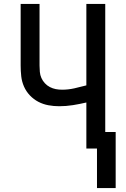

<svg xmlns="http://www.w3.org/2000/svg" viewBox="-20 -755 640 976"><path d="M473 201V0H419V-234Q385 -226 350.5 -220.5Q316 -215 281 -215Q253 -215 226 -220Q199 -225 175 -237.5Q151 -250 132 -270Q113 -290 102 -315Q91 -340 88 -367Q85 -394 85 -422V-735H181V-422Q181 -406 182.5 -389.5Q184 -373 190.5 -358.5Q197 -344 208 -332Q219 -320 233.5 -312.5Q248 -305 263.5 -302Q279 -299 296 -299Q327 -299 358 -306Q389 -313 419 -321V-735H515V-84H568V201Z"/></svg>

Font: Iosevka Fixed Medium Extended
Style: Regular
Weight: 500
Width: 7
Monospace: yes
Designer: Belleve Invis
Foundry: Belleve Invis
Version: Version 24.1.1; ttfautohint (v1.8.4)